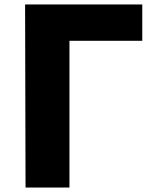

<svg xmlns="http://www.w3.org/2000/svg" viewBox="-20 -787 686 857"><path d="M94 50H290V-605H615V-767H92Z"/></svg>

Font: GenEiGothic-pro-Heavy
Style: Bold
Weight: 900
Designer: Ryoko NISHIZUKA (kana & ideographs); Paul D. Hunt (Latin, Greek & Cyrillic); Wenlong ZHANG (bopomofo); Sandoll Communica
Foundry: Adobe Systems Incorporated; o_tamon
Version: Version 1.000.140830